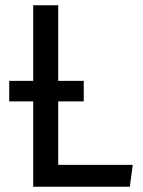

<svg xmlns="http://www.w3.org/2000/svg" viewBox="-20 -709 544 729"><path d="M106 -324V0H473L484 -83H201V-324H298V-402H201V-689H106V-402H15V-324Z"/></svg>

Font: FiraGO Unicode
Style: Regular
Weight: 400
Designer: bBox Type
Foundry: bBox Type GmbH
Version: Version 1.001;PS 001.001;hotconv 1.0.88;makeotf.lib2.5.64775